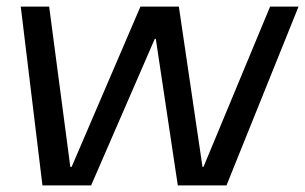

<svg xmlns="http://www.w3.org/2000/svg" viewBox="-20 -560 922 580"><path d="M42.7 -540H128.5L192.4 -55.9H196.4L404.2 -540H520.3L591.7 -55.9H594.7L795.9 -540H881.8L664.2 0H517.1L450.7 -442.5H447.5L255.3 0H108.2Z"/></svg>

Font: Pathway Extreme 8pt Thin 12pt
Style: Italic
Weight: 100
Italic angle: -8°
Version: Version 1.001;gftools[0.9.26]